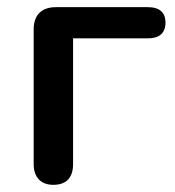

<svg xmlns="http://www.w3.org/2000/svg" viewBox="-20 -508 489 536"><path d="M129 8C166 8 184 -13 184 -50V-401H394C425 -401 442 -416 442 -445C442 -473 425 -488 394 -488H136C96 -488 74 -466 74 -426V-50C74 -13 94 8 129 8Z"/></svg>

Font: SN Pro Medium
Style: Regular
Weight: 500
Designer: Tobias Whetton
Foundry: Supernotes
Version: Version 1.003;Glyphs 3.3 (3324)